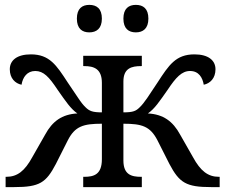

<svg xmlns="http://www.w3.org/2000/svg" viewBox="-20 -764 920 784"><path d="M396 -425.8V-305.2C358.9 -305.2 345.2 -310.1 329.1 -326.2C320.8 -334 310.5 -346.7 299.3 -363.8C287.6 -380.9 272.9 -402.3 255.9 -428.2C210.4 -498 182.1 -542 106 -542C49.3 -542 20 -517.6 20 -481C20 -444.3 42 -423.3 67.9 -418C73.2 -449.7 91.3 -474.1 124 -474.1C157.7 -474.1 180.2 -450.2 214.8 -397.9C249.5 -348.6 268.1 -320.3 295.9 -300.8C233.4 -297.4 193.8 -269 164.1 -213.9L111.8 -122.1C81.1 -65.9 50.8 -42 5.9 -42H2.9V0H38.1C142.1 0 168 -18.1 208 -94.2L256.8 -190.9C286.1 -248.5 320.3 -258.8 396 -258.8V-113.8C396 -51.3 363.3 -42 324.2 -42H319.8V0H559.1V-42H556.2C516.6 -42 483.9 -50.8 483.9 -108.9V-258.8C559.6 -258.8 593.3 -248.5 623 -190.9L671.9 -94.2C712.4 -17.6 740.2 0 841.8 0H877V-42H874C829.1 -42 798.8 -65.9 768.1 -122.1L715.8 -213.9C686 -269 646.5 -297.4 584 -300.8C611.8 -320.3 630.4 -348.6 665 -397.9C697.8 -447.3 722.2 -474.1 755.9 -474.1C792 -474.1 807.1 -446.8 812 -418C837.9 -423.3 859.9 -444.3 859.9 -481C859.9 -517.6 830.6 -542 773.9 -542C697.8 -542 669.4 -498 624 -428.2L581.1 -363.8C569.3 -346.7 559.1 -334 550.8 -326.2C535.6 -311 524.4 -305.2 483.9 -305.2V-431.2C483.9 -485.4 517.1 -494.1 556.2 -494.1H559.1V-536.1H319.8V-494.1H324.2C362.8 -494.1 396 -483.4 396 -425.8ZM293.9 -688C293.9 -647 315.4 -631.8 344.7 -631.8C374 -631.8 396 -647.5 396 -688C396 -729 374.5 -744.1 344.7 -744.1C315.9 -744.1 293.9 -729.5 293.9 -688ZM483.9 -688C483.9 -647 505.4 -631.8 534.7 -631.8C564 -631.8 585.9 -647.5 585.9 -688C585.9 -729 564.5 -744.1 534.7 -744.1C505.9 -744.1 483.9 -729.5 483.9 -688Z"/></svg>

Font: The Erased English
Style: Regular
Weight: 400
Designer: Monotype Design team + ligartures altered by 180 Amsterdam
Foundry: Monotype Imaging Inc.
Version: Version 1.030;Glyphs 3.1.2 (3151)